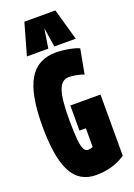

<svg xmlns="http://www.w3.org/2000/svg" viewBox="-175 -996 745 1071"><g transform="rotate(-20 198.0 -460.5)"><path d="M12 -350Q12 -536 62.5 -623Q113 -710 223 -710Q245 -710 271.5 -706.5Q298 -703 321.5 -697.5Q345 -692 359 -685L332 -539Q315 -546 289.5 -551Q264 -556 243 -556Q201 -556 183 -505.5Q165 -455 165 -338Q165 -262 169 -218Q173 -174 182 -156Q191 -138 207 -138Q226 -138 236 -145V-255H198V-404H377V-41Q303 10 202 10Q103 10 57.5 -76.5Q12 -163 12 -350ZM64 -744 117 -931H301L354 -744H227L209 -859L191 -744Z"/></g></svg>

Font: Georama ExtraCondensed ExtraBold
Style: Regular
Weight: 800
Width: 2
Designer: Jean-Baptiste Levee
Foundry: Production Type
Version: Version 1.000